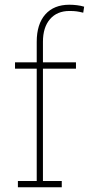

<svg xmlns="http://www.w3.org/2000/svg" viewBox="-20 -792 393 812"><path d="M161.6 -26.4H241.2V0H55.7V-26.4H135.3V-501.5H43.5V-528.3H135.3V-615.2Q135.3 -689.9 171.6 -731Q208 -772 273.4 -772Q289.6 -772 305.4 -770Q321.3 -768.1 335.9 -763.7L332 -738.3Q316.4 -742.2 304.4 -743.9Q292.5 -745.6 273.9 -745.6Q221.2 -745.6 191.4 -710.9Q161.6 -676.3 161.6 -615.2V-528.3H301.3V-501.5H161.6Z"/></svg>

Font: Suwannaphum Thin
Style: Regular
Weight: 100
Designer: Danh Hong
Version: Version 8.002; ttfautohint (v1.8.3)